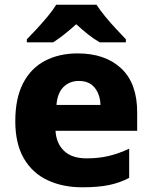

<svg xmlns="http://www.w3.org/2000/svg" viewBox="-20 -786 647 816"><path d="M310 -559Q427 -559 495 -495.5Q563 -432 563 -309V-230H216Q219 -177 252 -145Q285 -113 348 -113Q399 -113 441.5 -123Q484 -133 529 -154V-30Q489 -9 443 0.5Q397 10 329 10Q247 10 182.5 -20Q118 -50 81.5 -112.5Q45 -175 45 -271Q45 -368 78 -432Q111 -496 171 -527.5Q231 -559 310 -559ZM315 -442Q276 -442 250 -416.5Q224 -391 220 -340H407Q406 -383 383 -412.5Q360 -442 315 -442ZM390 -766Q405 -743 427.5 -715.5Q450 -688 474 -662.5Q498 -637 515 -619V-606H404Q378 -621 354 -640Q330 -659 304 -683Q277 -659 254.5 -641Q232 -623 206 -606H94V-619Q113 -638 136.5 -663.5Q160 -689 182.5 -716Q205 -743 219 -766Z"/></svg>

Font: Noto Sans Canadian Aboriginal ExtraBold
Style: Regular
Weight: 800
Designer: Monotype Design Team, Typotheque's Kevin King
Foundry: Monotype Imaging Inc.
Version: Version 2.004; ttfautohint (v1.8.4.7-5d5b)